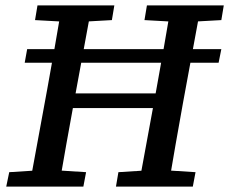

<svg xmlns="http://www.w3.org/2000/svg" viewBox="-20 -687 844 707"><path d="M3 0 14 -53 141 -61H171L297 -53L287 0ZM88 0 154 -359Q168 -436 181.5 -513Q195 -590 208 -667H318L252 -309Q238 -232 224 -154.5Q210 -77 197 0ZM109 -613 118 -667H401L392 -613L267 -606H236ZM407 0 416 -53 543 -61H574L700 -53L690 0ZM490 0 556 -359Q570 -436 583.5 -513Q597 -590 610 -667H720L654 -309Q640 -232 626.5 -154.5Q613 -77 600 0ZM512 -613 521 -667H804L795 -613L669 -606H638ZM200 -289V-343H601V-289ZM71 -456 80 -506H795L785 -456Z"/></svg>

Font: Source Serif 4 Medium
Style: Italic
Weight: 500
Italic angle: -12°
Designer: Frank Grießhammer
Foundry: Adobe Systems Incorporated
Version: Version 4.004;hotconv 1.0.116;makeotfexe 2.5.65601